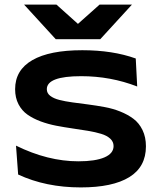

<svg xmlns="http://www.w3.org/2000/svg" viewBox="-20 -796 690 837"><path d="M45.9 -407.2Q45.9 -490.7 121.1 -533.9Q196.3 -577.1 338.9 -577.1Q471.2 -577.1 571.8 -541L578.1 -418.9Q462.4 -463.9 334 -463.9Q184.1 -463.9 184.1 -407.2Q184.1 -389.6 199 -378.2Q213.9 -366.7 238.8 -360.4Q263.7 -354 296.1 -349.6Q328.6 -345.2 364.5 -340.6Q400.4 -335.9 436 -329.3Q471.7 -322.8 504.2 -309.8Q536.6 -296.9 561.5 -278.3Q586.4 -259.8 601.3 -229Q616.2 -198.2 616.2 -158.2Q616.2 -68.4 543.5 -23.7Q470.7 21 332 21Q179.7 21 59.1 -35.2L49.8 -161.1Q188.5 -92.8 321.8 -92.8Q395.5 -92.8 435.3 -109.9Q475.1 -127 475.1 -159.2Q475.1 -178.2 460.4 -191.7Q445.8 -205.1 420.9 -212.6Q396 -220.2 363.8 -225.6Q331.5 -231 295.9 -236.1Q260.3 -241.2 224.9 -248Q189.5 -254.9 157.2 -266.8Q125 -278.8 100.1 -296.1Q75.2 -313.5 60.5 -341.8Q45.9 -370.1 45.9 -407.2ZM417 -625H223.1L85 -775.9H226.1L319.8 -691.9L414.1 -775.9H555.2Z"/></svg>

Font: Mattone
Style: Regular
Weight: 400
Width: 6
Designer: Nunzio Mazzaferro
Foundry: Collletttivo
Version: Version 2.000;Glyphs 3.2 (3217)